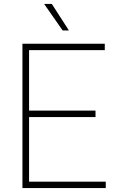

<svg xmlns="http://www.w3.org/2000/svg" viewBox="-20 -964 598 984"><path d="M95 0V-740H517V-707H129V-33H522V0ZM120 -364V-397H469.5V-364ZM301 -808 206 -944H245.5L333 -808Z"/></svg>

Font: Encode Sans SC Thin
Style: Regular
Weight: 250
Designer: Multiple Designers
Foundry: Impallari Type
Version: Version 3.002